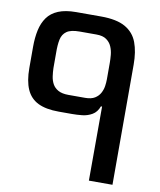

<svg xmlns="http://www.w3.org/2000/svg" viewBox="-91 -913 822 986"><g transform="rotate(10 319.5 -420.5)"><path d="M440.3 0 441 -386.3H435Q423.7 -355.3 399.8 -341.5Q376 -327.7 348 -324.8Q320 -322 296 -322H226Q159 -322 117.8 -342.3Q76.7 -362.7 57.7 -405.8Q38.7 -449 38.7 -516.7V-627.3Q38.7 -675.3 47.2 -714.3Q55.7 -753.3 76 -781.8Q96.3 -810.3 133.2 -825.7Q170 -841 226 -841H355.7Q437.3 -841 482.5 -815.2Q527.7 -789.3 545.5 -741.3Q563.3 -693.3 563.3 -627V0ZM347.3 -415.3Q379 -415.3 397.7 -426.8Q416.3 -438.3 425.8 -456Q435.3 -473.7 438.2 -493Q441 -512.3 441 -528.7V-614.7Q441 -632.7 439 -655.2Q437 -677.7 428.3 -698.2Q419.7 -718.7 400.8 -732.2Q382 -745.7 348.7 -745.7H260.3Q215 -745.7 193.5 -730.5Q172 -715.3 166 -687Q160 -658.7 160.7 -616.7V-537.7Q161.3 -516.7 164.3 -495.2Q167.3 -473.7 177 -455.7Q186.7 -437.7 206.7 -426.5Q226.7 -415.3 260.7 -415.3Z"/></g></svg>

Font: Matangi Light
Style: Regular
Weight: 300
Designer: Prashant Pant
Foundry: The Graphic Ant
Version: Version 3.002